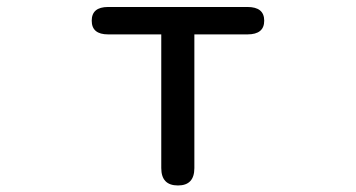

<svg xmlns="http://www.w3.org/2000/svg" viewBox="-20 -539 1040 561"><path d="M547.9 -438.5V-47.9Q547.9 2.9 500 2.9Q451.2 2.9 451.2 -47.9V-438.5H295.9Q248 -438.5 248 -478.5Q248 -518.6 295.9 -518.6H703.1Q752 -518.6 752 -478.5Q752 -438.5 703.1 -438.5Z"/></svg>

Font: MotoyaLMaru
Style: W3 mono
Weight: 400
Version: Version 1.01